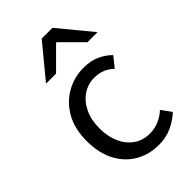

<svg xmlns="http://www.w3.org/2000/svg" viewBox="-226 -815 907 907"><g transform="rotate(-45 228.0 -361.5)"><path d="M275 12Q210 12 158 -18Q106 -48 76 -105Q46 -162 46 -242Q46 -324 78.5 -381Q111 -438 164.5 -468Q218 -498 280 -498Q328 -498 362.5 -482Q397 -466 422 -441L381 -390Q363 -408 338.5 -418.5Q314 -429 283 -429Q240 -429 205.5 -405.5Q171 -382 151 -340Q131 -298 131 -242Q131 -187 150 -145Q169 -103 203 -79.5Q237 -56 282 -56Q316 -56 345 -69Q374 -82 395 -102L431 -52Q400 -23 361 -5.5Q322 12 275 12ZM102 -570 238 -735H310L446 -570H379L276 -673H272L169 -570Z"/></g></svg>

Font: Source Sans 3
Style: Regular
Weight: 400
Designer: Paul D. Hunt
Foundry: Adobe
Version: Version 3.046;hotconv 1.0.118;makeotfexe 2.5.65603